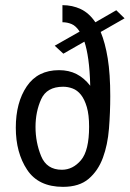

<svg xmlns="http://www.w3.org/2000/svg" viewBox="-20 -716 504 746"><path d="M192.6 -538.4 226.2 -507.4 308 -554.2Q317.4 -526 323.2 -484.4Q329 -442.8 330.6 -382.8Q307 -413.2 277.3 -428.3Q247.6 -443.4 209.4 -443.4Q126.6 -443.4 84 -380.5Q41.4 -317.6 41.4 -219.8Q41.4 -122.8 85.4 -56.4Q129.4 10 224.8 10Q288 10 324.6 -21.3Q361.2 -52.6 379.8 -103Q398.4 -153.4 403.4 -216.3Q408.4 -279.2 408.4 -342.6Q408.4 -428.8 398.6 -489.1Q388.8 -549.4 371.2 -591.8L464 -644.8L431.8 -676.2L350.6 -629.4Q326.4 -665.2 293.9 -680.6Q261.4 -696 222.6 -696V-629.6Q241.2 -629.6 258.2 -622.5Q275.2 -615.4 289.4 -593.2ZM326.2 -224Q326.2 -130.8 294.6 -93.6Q263 -56.4 220.4 -56.4Q161.4 -56.4 139.7 -109.7Q118 -163 118 -222.8Q118 -281.8 139.9 -330.4Q161.8 -379 225.4 -379Q244 -379 262.2 -372.2Q280.4 -365.4 294.4 -347.9Q308.4 -330.4 317.3 -300.2Q326.2 -270 326.2 -224Z"/></svg>

Font: Secuela Light
Style: Regular
Weight: 300
Designer: Fernando Haro
Foundry: deFharo
Version: Version 1.708